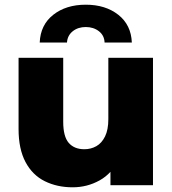

<svg xmlns="http://www.w3.org/2000/svg" viewBox="-20 -788 732 817"><path d="M289 9Q223 9 170.5 -17Q118 -43 88.5 -98.5Q59 -154 59 -239V-542H249V-270Q249 -207 272.5 -180Q296 -153 339 -153Q367 -153 390 -166Q413 -179 427 -207.5Q441 -236 441 -281V-542H631V0H450V-153L485 -110Q457 -50 404 -20.5Q351 9 289 9ZM149 -607Q152 -682 206.5 -725Q261 -768 345 -768Q429 -768 483.5 -725Q538 -682 541 -607H425Q424 -637 401 -655Q378 -673 345 -673Q312 -673 289.5 -655Q267 -637 265 -607Z"/></svg>

Font: MOST Montserrat ExtraBold
Style: Regular
Weight: 800
Designer: Julieta Ulanovsky
Foundry: Julieta Ulanovsky
Version: Version 8.000;March 11, 2024;FontCreator 15.0.0.2926 64-bit